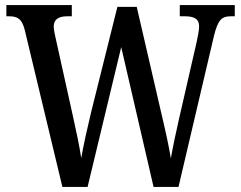

<svg xmlns="http://www.w3.org/2000/svg" viewBox="-20 -734 946 754"><path d="M77 -617 225 0H324L456 -549L583 0H681L820 -592C836 -658 852 -670 886 -670H902V-714H686V-670H706C744 -670 762 -659 762 -630C762 -616 756 -586 752 -568L683 -267C669 -205 659 -158 651 -112C643 -160 631 -216 615 -283L517 -707H441L337 -290C321 -223 308 -164 299 -113C292 -160 280 -217 267 -275L199 -582C195 -599 191 -618 191 -630C191 -656 208 -670 243 -670H262V-714H5V-670H16C49 -670 66 -660 77 -617Z"/></svg>

Font: Noto Serif Ethiopic Condensed Medium
Style: Regular
Weight: 500
Width: 3
Designer: Monotype Design Team
Foundry: Monotype Imaging Inc.
Version: Version 2.102